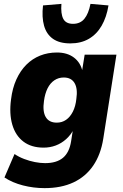

<svg xmlns="http://www.w3.org/2000/svg" viewBox="-20 -780 635 991"><path d="M210 191Q153 191 98.5 177Q44 163 3 136L55 15Q77 30 104.5 40.5Q132 51 160 56.5Q188 62 213 62Q272 62 305 34.5Q338 7 347 -51L357 -115L361 -114Q346 -84 321.5 -62Q297 -40 267.5 -29Q238 -18 205 -18Q142 -18 101 -49Q60 -80 43.5 -136.5Q27 -193 37 -267Q44 -325 64.5 -370Q85 -415 116 -446Q147 -477 187 -493Q227 -509 274 -509Q327 -509 361.5 -483Q396 -457 406 -411H403L417 -498H581L513 -64Q500 18 461 75Q422 132 359 161.5Q296 191 210 191ZM273 -147Q300 -147 321 -161.5Q342 -176 356 -203.5Q370 -231 374 -269Q382 -322 365 -351Q348 -380 309 -380Q282 -380 260.5 -365.5Q239 -351 225.5 -324Q212 -297 207 -259Q199 -205 216 -176Q233 -147 273 -147ZM343 -556Q287 -556 253.5 -579.5Q220 -603 207.5 -647Q195 -691 202 -752L297 -760Q293 -709 306.5 -683Q320 -657 357 -657Q394 -657 415.5 -683Q437 -709 447 -760L540 -752Q530 -691 504.5 -647Q479 -603 438.5 -579.5Q398 -556 343 -556Z"/></svg>

Font: Nunito Sans 10pt SemiCondensed Black
Style: Italic
Weight: 900
Width: 4
Italic angle: -9°
Designer: Vernon Adams
Foundry: Vernon Adams
Version: Version 3.101;gftools[0.9.27]